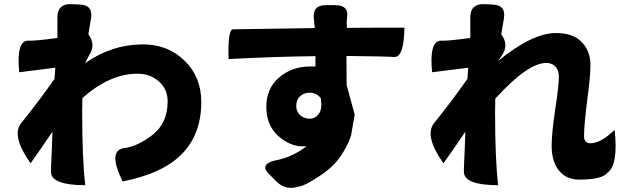

<svg xmlns="http://www.w3.org/2000/svg" viewBox="-20 -839 3040 930"><path d="M378 -298Q378 -67 393 58Q227 58 227 -7V-25Q232 -130 234 -201Q149 -76 128 -48Q34 -181 82 -242Q170 -351 244 -457L248 -511L73 -489Q58 -643 117 -642Q146 -640 258 -655V-755Q258 -820 323 -819L366 -817Q431 -815 421 -751L408 -673Q446 -622 411 -570L392 -533Q523 -624 672 -624Q794 -624 874 -545Q955 -467 955 -345Q955 -190 862 -94Q770 1 574 40Q502 -106 577 -121Q644 -128 718 -185Q792 -242 792 -348Q792 -407 750 -444Q708 -482 646 -482Q512 -482 379 -364Q378 -341 378 -298Z M1603 -814Q1668 -814 1662 -760Q1658 -736 1660 -715Q1660 -715 1660 -704Q1694 -704 1802 -705H1939Q1937 -562 1890 -563Q1849 -566 1658 -568L1659 -427L1698 -284L1680 -181Q1663 -129 1626 -77Q1589 -25 1521 18Q1454 62 1429 64Q1365 86 1319 40L1282 3Q1236 -43 1313 -62Q1394 -76 1465 -131Q1459 -130 1447 -130Q1384 -130 1327 -181Q1270 -233 1270 -322Q1270 -410 1331 -463Q1393 -517 1483 -517H1508V-567Q1321 -565 1087 -553Q1083 -698 1109 -697Q1147 -697 1505 -703L1500 -749Q1493 -814 1558 -814ZM1415 -325Q1415 -299 1434 -281Q1454 -264 1479 -264Q1507 -264 1524 -287Q1542 -311 1534 -363Q1514 -390 1479 -390Q1453 -390 1434 -373Q1415 -357 1415 -325Z M2378 -298Q2378 -67 2393 58Q2227 58 2227 -7V-25Q2232 -130 2234 -201Q2149 -76 2128 -48Q2034 -181 2082 -242Q2170 -351 2244 -457L2248 -511L2073 -489Q2058 -643 2117 -642Q2146 -640 2258 -655V-755Q2258 -820 2323 -819L2366 -817Q2431 -815 2421 -751L2408 -673Q2446 -622 2411 -570L2392 -543Q2558 -679 2673 -679Q2756 -679 2798 -635Q2840 -592 2840 -523Q2840 -470 2824 -351Q2809 -232 2809 -180Q2809 -145 2840 -145Q2890 -145 2957 -210Q2976 -39 2921 -1Q2895 31 2785 31Q2724 31 2688 -12Q2652 -56 2652 -134Q2652 -190 2669 -307Q2687 -424 2687 -466Q2687 -499 2671 -516Q2655 -534 2626 -534Q2536 -534 2379 -361Q2378 -340 2378 -298Z"/></svg>

Font: Swei Half Moon CJK SC
Style: Black
Weight: 900
Version: Version 2.071